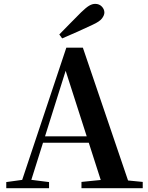

<svg xmlns="http://www.w3.org/2000/svg" viewBox="-20 -997 786 1017"><path d="M294.1 -814.5Q324.6 -844.9 353.8 -875.4Q382.9 -905.8 410.1 -932.2Q435.3 -956.6 451.8 -966.6Q468.4 -976.5 484.2 -976.5Q505.7 -976.5 519.3 -962.3Q532.9 -948.1 532.9 -930.5Q532.9 -916.4 520.3 -899.5Q507.7 -882.7 470.7 -865.9Q430.9 -846.9 390.6 -829Q350.3 -811.1 309.3 -793.6ZM13.2 0V-32.6L112.6 -46.3H131.1L239.8 -32.6V0ZM82.8 0 331.4 -744.6H418.9L672.2 0H527.6L316.7 -656.5H337.4L334.2 -642.5L132 0ZM193.5 -241.1 200.6 -275H517.8L524.9 -241.1ZM411.5 0V-33.4L546.7 -47H597.4L736 -33.4V0Z"/></svg>

Font: Noto Serif TC
Style: Regular
Weight: 200
Designer: Ryoko NISHIZUKA 西塚涼子 (kana & ideographs); Frank Grießhammer (Latin, Greek & Cyrillic); Wenlong ZHANG 张文龙 (bopomofo); San
Foundry: Adobe
Version: Version 2.001;hotconv 1.1.0;makeotfexe 2.6.0